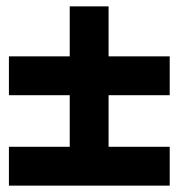

<svg xmlns="http://www.w3.org/2000/svg" viewBox="-20 -528 558 603"><path d="M8 55H513V-67H8ZM8 -229H199V-47H321V-229H513V-351H321V-508H199V-351H8Z"/></svg>

Font: Charger Pro
Style: UltraExt
Weight: 900
Designer: Jasper
Foundry: Cannot Into Space Fonts
Version: Version 1.09